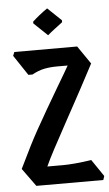

<svg xmlns="http://www.w3.org/2000/svg" viewBox="-56 -862 501 880"><g transform="rotate(-5 194.5 -422.0)"><path d="M75 -19 15 -102Q35 -144 65.5 -204.5Q96 -265 153 -363Q190 -427 211.5 -463Q233 -499 245 -519.5Q257 -540 266 -556H219Q185 -556 158 -550.5Q131 -545 102 -529H83L21 -622L28 -639H317L374 -556Q356 -522 342 -495.5Q328 -469 313.5 -442Q299 -415 281.5 -383Q264 -351 240 -307Q194 -223 170 -177.5Q146 -132 133 -103H208Q228 -103 262.5 -106Q297 -109 336 -115L389 -37L383 -19ZM189 -702 126 -762V-770Q140 -783 158 -797.5Q176 -812 195 -825L258 -765V-756Q241 -743 222.5 -729Q204 -715 189 -702Z"/></g></svg>

Font: Jaini
Style: Regular
Weight: 400
Designer: Maithili Shingre, Girish Dalvi (Devanagari), Taresh Vohra (Latin)
Foundry: Ek Type
Version: Version 2.000; ttfautohint (v1.8.4.7-5d5b)